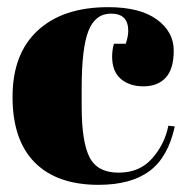

<svg xmlns="http://www.w3.org/2000/svg" viewBox="-20 -506 523 536"><path d="M290 -468Q246 -468 227 -420Q208 -372 208 -261V-209Q208 -110 230 -67Q252 -24 311 -24Q370 -24 405 -64Q440 -104 450 -155L468 -153Q449 -67 398 -29Q346 10 255 10Q139 10 77 -52.5Q15 -115 15 -235.5Q15 -356 85.5 -421Q156 -486 282 -486Q371 -486 418 -451.5Q465 -417 465 -365Q465 -313 442.5 -289Q420 -265 380.5 -265Q341 -265 317 -286Q293 -307 293 -348Q293 -366 298 -384H331Q338 -404 338 -420Q338 -468 290 -468Z"/></svg>

Font: Abril Fatface
Style: Regular
Weight: 400
Designer: Veronika Burian, Jos Scaglione
Foundry: TypeTogether
Version: Version 1.001